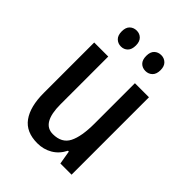

<svg xmlns="http://www.w3.org/2000/svg" viewBox="-214 -833 947 947"><g transform="rotate(45 259.5 -360.0)"><path d="M449 -540V0H371L359 -71H353Q333 -31 298 -10.5Q263 10 220 10Q141 10 104 -41.5Q67 -93 67 -188V-540H165V-207Q165 -76 242 -76Q304 -76 327.5 -122Q351 -168 351 -259V-540ZM124 -675Q124 -703 138.5 -716.5Q153 -730 174 -730Q195 -730 209 -716Q223 -702 223 -675Q223 -647 209 -633Q195 -619 174 -619Q153 -619 138.5 -633Q124 -647 124 -675ZM295 -675Q295 -703 309.5 -716.5Q324 -730 345 -730Q366 -730 380.5 -716Q395 -702 395 -675Q395 -647 380.5 -633Q366 -619 345 -619Q323 -619 309 -633Q295 -647 295 -675Z"/></g></svg>

Font: Noto Sans Malayalam Condensed Medium
Style: Regular
Weight: 500
Width: 3
Designer: Jelle Bosma - Monotype Design Team
Foundry: Monotype Imaging Inc.
Version: Version 2.104; ttfautohint (v1.8.4.7-5d5b)